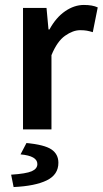

<svg xmlns="http://www.w3.org/2000/svg" viewBox="-20 -523 415 776"><path d="M73 0V-491H168L176 -404H180Q206 -452 243 -477.5Q280 -503 319 -503Q354 -503 375 -493L355 -393Q342 -397 331 -399Q320 -401 304 -401Q275 -401 243 -378.5Q211 -356 188 -300V0ZM35 233 25 183Q86 179 108.5 169Q131 159 131 140Q131 107 63 101L87 55Q160 62 188 81Q216 100 216 135Q216 183 169 206Q122 229 35 233Z"/></svg>

Font: TT Toshiba Sans Medium
Style: Regular
Weight: 500
Designer: Paul D. Hunt
Foundry: Toshiba Corporation
Version: Version 2.020;PS 2.000;hotconv 1.0.86;makeotf.lib2.5.63406